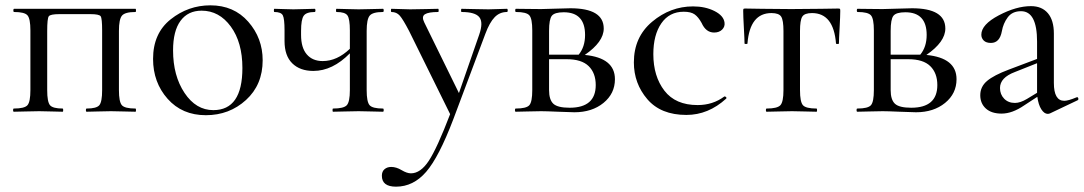

<svg xmlns="http://www.w3.org/2000/svg" viewBox="-20 -419 4064 720"><path d="M488 -12Q490 -12 490 -6Q490 0 488 0Q476 0 444.5 -1Q413 -2 396 -2Q378 -2 347 -1Q316 0 305 0Q302 0 302 -6Q302 -12 305 -12Q342 -12 352.5 -24.5Q363 -37 363 -81V-305Q363 -350 357.5 -358Q352 -366 319 -366H203Q169 -366 163 -358Q157 -350 157 -303V-81Q157 -37 167.5 -24.5Q178 -12 215 -12Q217 -12 217 -6Q217 0 215 0Q203 0 173 -1Q143 -2 127 -2Q108 -2 76 -1Q44 0 32 0Q29 0 29 -6Q29 -12 32 -12Q72 -12 83 -24.5Q94 -37 94 -81V-305Q94 -349 83 -361.5Q72 -374 33 -374Q30 -374 30 -380Q30 -386 33 -386H488Q490 -386 490 -380Q490 -374 488 -374Q449 -374 437.5 -360.5Q426 -347 426 -303V-81Q426 -37 437 -24.5Q448 -12 488 -12Z M752 13Q663 13 608.5 -48.5Q554 -110 554 -198Q554 -294 620 -346.5Q686 -399 769 -399Q857 -399 911 -337.5Q965 -276 965 -193Q965 -101 902.5 -44Q840 13 752 13ZM780 -6Q889 -6 889 -164Q889 -260 845.5 -319.5Q802 -379 736 -379Q685 -379 657 -341Q629 -303 629 -230Q629 -135 672 -70.5Q715 -6 780 -6Z M1416 -12Q1419 -12 1419 -6Q1419 0 1416 0Q1404 0 1373 -1Q1342 -2 1325 -2Q1306 -2 1273.5 -1Q1241 0 1229 0Q1227 0 1227 -6Q1227 -12 1229 -12Q1269 -12 1280.5 -24.5Q1292 -37 1292 -81V-219Q1227 -153 1155 -153Q1105 -153 1076 -181.5Q1047 -210 1047 -265V-305Q1047 -349 1040.5 -361.5Q1034 -374 1009 -374Q1007 -374 1007 -380Q1007 -386 1009 -386Q1018 -386 1042 -385Q1066 -384 1080 -384Q1096 -384 1123 -385Q1150 -386 1160 -386Q1163 -386 1163 -380Q1163 -374 1160 -374Q1129 -374 1119 -360Q1109 -346 1109 -303V-288Q1109 -240 1130.5 -215Q1152 -190 1190 -190Q1244 -190 1292 -236V-305Q1292 -348 1283 -361Q1274 -374 1242 -374Q1240 -374 1240 -380Q1240 -386 1242 -386Q1252 -386 1280.5 -385Q1309 -384 1325 -384Q1343 -384 1374 -385Q1405 -386 1416 -386Q1419 -386 1419 -380Q1419 -374 1416 -374Q1378 -374 1366.5 -360.5Q1355 -347 1355 -303V-81Q1355 -37 1366 -24.5Q1377 -12 1416 -12Z M1881 -386Q1884 -386 1884 -380Q1884 -374 1881 -374Q1854 -374 1835 -354.5Q1816 -335 1800 -292L1680 28Q1626 170 1578 225.5Q1530 281 1465 281Q1412 281 1412 240Q1412 224 1422 215.5Q1432 207 1447 207Q1466 207 1486 219Q1506 231 1521 231Q1557 231 1588 184Q1619 137 1668 9L1514 -303Q1491 -347 1479 -360.5Q1467 -374 1448 -374Q1446 -374 1446 -380Q1446 -386 1448 -386Q1459 -386 1483 -385Q1507 -384 1518 -384Q1543 -384 1577 -385Q1611 -386 1623 -386Q1625 -386 1625 -380Q1625 -374 1623 -374Q1587 -374 1573.5 -365.5Q1560 -357 1571 -335L1701 -70L1777 -289Q1793 -335 1777.5 -354.5Q1762 -374 1711 -374Q1709 -374 1709 -380Q1709 -386 1711 -386Q1725 -386 1756 -385Q1787 -384 1812 -384Q1827 -384 1847.5 -385Q1868 -386 1881 -386Z M2173 -213Q2286 -202 2286 -122Q2286 -68 2243 -33Q2200 2 2134 2Q2119 2 2073.5 0Q2028 -2 2009 -2Q1990 -2 1958 -1Q1926 0 1914 0Q1911 0 1911 -6Q1911 -12 1914 -12Q1954 -12 1965 -24.5Q1976 -37 1976 -81V-305Q1976 -349 1965 -361.5Q1954 -374 1915 -374Q1912 -374 1912 -380Q1912 -386 1915 -386Q1927 -386 1958.5 -385.5Q1990 -385 2009 -385Q2025 -385 2062.5 -386.5Q2100 -388 2119 -388Q2244 -388 2244 -312Q2244 -262 2173 -213ZM2094 -373Q2060 -373 2049.5 -360Q2039 -347 2039 -303V-214H2140H2150Q2174 -243 2174 -288Q2174 -373 2094 -373ZM2116 -15Q2214 -15 2214 -100Q2214 -145 2187.5 -171Q2161 -197 2105 -197H2039V-81Q2039 -45 2055 -30Q2071 -15 2116 -15Z M2554 12Q2458 12 2407.5 -47Q2357 -106 2357 -185Q2357 -280 2425.5 -337.5Q2494 -395 2579 -395Q2625 -395 2659.5 -377.5Q2694 -360 2697 -334Q2699 -319 2688 -308Q2677 -297 2658 -297Q2627 -297 2611 -333Q2599 -355 2585 -365Q2571 -375 2544 -375Q2490 -375 2460 -331.5Q2430 -288 2430 -216Q2430 -133 2471.5 -79Q2513 -25 2596 -25Q2653 -25 2696 -57Q2698 -58 2700.5 -56.5Q2703 -55 2704 -53Q2705 -51 2703 -49Q2636 12 2554 12Z M2855 0Q2852 0 2852 -6Q2852 -12 2855 -12Q2895 -12 2906.5 -24.5Q2918 -37 2918 -81V-303Q2918 -343 2909.5 -356.5Q2901 -370 2873 -370Q2792 -370 2783 -256Q2783 -254 2777.5 -254Q2772 -254 2772 -256Q2772 -270 2769.5 -314.5Q2767 -359 2767 -378Q2767 -384 2768 -385.5Q2769 -387 2775 -387Q2779 -387 2836.5 -386Q2894 -385 2947 -385Q3001 -385 3059.5 -386Q3118 -387 3123 -387Q3129 -387 3130 -385.5Q3131 -384 3131 -378Q3131 -359 3128.5 -314.5Q3126 -270 3126 -256Q3126 -254 3120.5 -254Q3115 -254 3115 -256Q3106 -370 3025 -370Q2997 -370 2988.5 -356.5Q2980 -343 2980 -303V-81Q2980 -37 2991 -24.5Q3002 -12 3042 -12Q3044 -12 3044 -6Q3044 0 3042 0Q3030 0 2998.5 -1Q2967 -2 2950 -2Q2932 -2 2900 -1Q2868 0 2855 0Z M3454 -213Q3567 -202 3567 -122Q3567 -68 3524 -33Q3481 2 3415 2Q3400 2 3354.5 0Q3309 -2 3290 -2Q3271 -2 3239 -1Q3207 0 3195 0Q3192 0 3192 -6Q3192 -12 3195 -12Q3235 -12 3246 -24.5Q3257 -37 3257 -81V-305Q3257 -349 3246 -361.5Q3235 -374 3196 -374Q3193 -374 3193 -380Q3193 -386 3196 -386Q3208 -386 3239.5 -385.5Q3271 -385 3290 -385Q3306 -385 3343.5 -386.5Q3381 -388 3400 -388Q3525 -388 3525 -312Q3525 -262 3454 -213ZM3375 -373Q3341 -373 3330.5 -360Q3320 -347 3320 -303V-214H3421H3431Q3455 -243 3455 -288Q3455 -373 3375 -373ZM3397 -15Q3495 -15 3495 -100Q3495 -145 3468.5 -171Q3442 -197 3386 -197H3320V-81Q3320 -45 3336 -30Q3352 -15 3397 -15Z M4017 -54Q4022 -56 4023.5 -50.5Q4025 -45 4021 -43L3918 6Q3914 8 3909 8Q3896 8 3885 -9Q3874 -26 3870 -56L3821 -24Q3776 7 3736 7Q3698 7 3677 -12Q3656 -31 3656 -62Q3656 -94 3681.5 -115.5Q3707 -137 3763 -158L3869 -198V-263Q3869 -377 3809 -377Q3776 -377 3759 -354Q3742 -331 3737 -302Q3729 -258 3696 -258Q3678 -258 3669 -267Q3660 -276 3660 -289Q3660 -327 3725.5 -361.5Q3791 -396 3846 -396Q3887 -396 3909.5 -369.5Q3932 -343 3932 -293V-108Q3932 -41 3971 -41Q3986 -41 4017 -54ZM3831 -48 3869 -71V-78V-182L3786 -149Q3730 -128 3730 -89Q3730 -65 3745.5 -49Q3761 -33 3786 -33Q3806 -33 3831 -48Z"/></svg>

Font: Cormorant Garamond Book
Style: Regular
Weight: 500
Designer: Christian Thalmann (Catharsis Fonts)
Version: Version 1.000;PS 002.000;hotconv 1.0.88;makeotf.lib2.5.64775